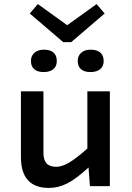

<svg xmlns="http://www.w3.org/2000/svg" viewBox="-20 -925 654 954"><path d="M500 -857.9 334 -715.8H293.9L127.9 -857.9L168 -904.8L314 -799.8L460 -904.8ZM196.8 -566.9Q166.5 -566.9 150.1 -581.1Q133.8 -595.2 133.8 -622.1Q133.8 -647.5 151.1 -662.8Q168.5 -678.2 198.2 -678.2Q229.5 -678.2 245.8 -663.8Q262.2 -649.4 262.2 -622.1Q262.2 -595.2 244.9 -581.1Q227.5 -566.9 196.8 -566.9ZM429.2 -566.9Q398.9 -566.9 382.6 -581.1Q366.2 -595.2 366.2 -622.1Q366.2 -647.5 383.3 -662.8Q400.4 -678.2 430.2 -678.2Q461.4 -678.2 478.3 -663.8Q495.1 -649.4 495.1 -622.1Q495.1 -595.2 477.5 -581.1Q460 -566.9 429.2 -566.9ZM525.9 0H426.8L419.9 -92.8Q358.9 -36.6 314.5 -13.9Q270 8.8 223.1 8.8Q84 8.8 84 -145V-471.2H195.8V-166Q195.8 -130.4 211.2 -113.3Q226.6 -96.2 259.8 -96.2Q288.1 -96.2 323.2 -116.9Q358.4 -137.7 414.1 -187V-471.2H525.9Z"/></svg>

Font: IntelOne Mono Medium
Style: Regular
Weight: 500
Designer: Fred Shallcrass
Foundry: Frere-Jones Type LLC
Version: Version 1.200;hotconv 1.1.0;makeotfexe 2.6.0;FJTRelease1.2